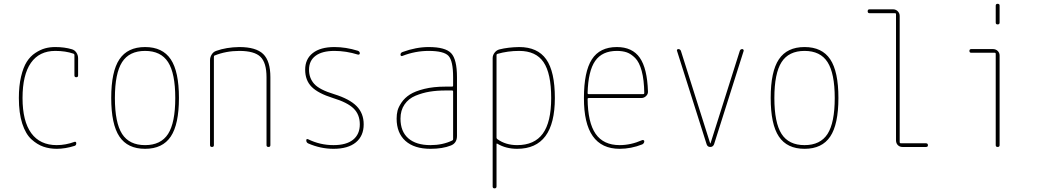

<svg xmlns="http://www.w3.org/2000/svg" viewBox="-20 -780 5540 1019"><path d="M281.2 9.8Q243.2 9.8 210.4 -1.5Q177.7 -12.7 147 -40.5Q116.2 -68.4 98.1 -124Q80.1 -179.7 80.1 -259.8Q80.1 -324.2 91.8 -373.5Q103.5 -422.9 122.1 -452.1Q140.6 -481.4 167.5 -499Q194.3 -516.6 219.2 -523.4Q244.1 -530.3 273.4 -530.3Q322.3 -530.3 361.3 -518.6Q376 -514.6 385.3 -501Q394.5 -487.3 394.5 -470.7V-379.9Q394.5 -370.1 384.8 -370.1Q375 -370.1 375 -379.9V-488.3Q375 -493.2 370.1 -495.1Q328.1 -509.8 273.4 -509.8Q188.5 -509.8 144 -446.3Q99.6 -382.8 99.6 -259.8Q99.6 -136.7 146 -73.2Q192.4 -9.8 281.2 -9.8Q328.1 -9.8 376 -27.3Q379.9 -28.3 382.3 -26.4Q384.8 -24.4 384.8 -19.5Q384.8 -8.8 376 -5.9Q326.2 9.8 281.2 9.8Z M872.1 -450.2Q834 -509.8 750 -509.8Q666 -509.8 627.9 -450.2Q589.8 -390.6 589.8 -259.8Q589.8 -128.9 627.9 -69.3Q666 -9.8 750 -9.8Q834 -9.8 872.1 -69.3Q910.2 -128.9 910.2 -259.8Q910.2 -390.6 872.1 -450.2ZM886.2 -55.2Q842.8 9.8 750 9.8Q657.2 9.8 613.8 -55.2Q570.3 -120.1 570.3 -260.3Q570.3 -400.4 613.8 -465.3Q657.2 -530.3 750 -530.3Q842.8 -530.3 886.2 -465.3Q929.7 -400.4 929.7 -260.3Q929.7 -120.1 886.2 -55.2Z M1094.7 -9.8V-460.9Q1094.7 -476.6 1103.5 -490.7Q1112.3 -504.9 1127 -509.8Q1180.7 -529.3 1250 -530.3Q1338.9 -530.3 1377 -493.2Q1415 -456.1 1415 -370.1V-9.8Q1415 0 1404.8 0Q1394.5 0 1394.5 -9.8V-370.1Q1394.5 -447.3 1362.3 -478.5Q1330.1 -509.8 1250 -509.8Q1179.7 -509.8 1119.1 -485.4Q1115.2 -484.4 1115.2 -477.5V-9.8Q1115.2 0 1105 0Q1094.7 0 1094.7 -9.8Z M1747.1 -259.8Q1668.9 -284.2 1634.3 -318.8Q1599.6 -353.5 1599.6 -410.2Q1599.6 -466.8 1640.1 -498.5Q1680.7 -530.3 1754.9 -530.3Q1815.4 -530.3 1878.9 -510.7Q1889.6 -506.8 1889.6 -497.1Q1889.6 -493.2 1886.7 -491.2Q1883.8 -489.3 1879.9 -490.2Q1816.4 -509.8 1754.9 -509.8Q1689.5 -509.8 1654.8 -483.9Q1620.1 -458 1620.1 -410.2Q1620.1 -365.2 1647.9 -334.5Q1675.8 -303.7 1752.9 -280.3Q1835 -254.9 1872.6 -216.8Q1910.2 -178.7 1910.2 -120.1Q1910.2 -58.6 1868.7 -24.4Q1827.1 9.8 1750 9.8Q1681.6 9.8 1616.2 -18.6Q1605.5 -23.4 1605.5 -35.2Q1605.5 -44.9 1615.2 -41Q1678.7 -9.8 1750 -9.8Q1818.4 -9.8 1854 -38.6Q1889.6 -67.4 1889.6 -120.1Q1889.6 -171.9 1856.9 -204.1Q1824.2 -236.3 1747.1 -259.8Z M2384.8 -41V-294.9Q2384.8 -299.8 2379.9 -299.8H2344.7Q2298.8 -299.8 2260.3 -293.5Q2221.7 -287.1 2185.1 -272Q2148.4 -256.8 2127 -225.6Q2105.5 -194.3 2105.5 -150.4Q2105.5 -82 2147 -45.9Q2188.5 -9.8 2264.6 -9.8Q2329.1 -9.8 2379.9 -34.2Q2384.8 -36.1 2384.8 -41ZM2379.9 -320.3Q2384.8 -320.3 2384.8 -325.2V-370.1Q2384.8 -457 2360.4 -483.4Q2335.9 -509.8 2254.9 -509.8Q2183.6 -509.8 2116.2 -483.4Q2112.3 -481.4 2108.9 -483.4Q2105.5 -485.4 2105.5 -489.3Q2105.5 -500 2116.2 -503.9Q2188.5 -530.3 2254.9 -530.3Q2343.8 -530.3 2374.5 -497.6Q2405.3 -464.8 2405.3 -370.1V-58.6Q2405.3 -20.5 2373 -7.8Q2329.1 9.8 2264.6 9.8Q2178.7 9.8 2131.8 -32.2Q2085 -74.2 2085 -150.4Q2085 -172.9 2089.8 -192.4Q2094.7 -211.9 2111.3 -236.3Q2127.9 -260.7 2155.3 -278.3Q2182.6 -295.9 2231.4 -308.1Q2280.3 -320.3 2344.7 -320.3Z M2615.2 -488.3V-49.8Q2615.2 -44.9 2619.1 -42Q2663.1 -9.8 2724.6 -9.8Q2816.4 -9.8 2860.8 -70.8Q2905.3 -131.8 2905.3 -259.8Q2905.3 -390.6 2864.7 -450.2Q2824.2 -509.8 2735.4 -509.8Q2674.8 -509.8 2620.1 -494.1Q2615.2 -492.2 2615.2 -488.3ZM2594.7 210V-471.7Q2594.7 -487.3 2605 -500.5Q2615.2 -513.7 2629.9 -517.6Q2675.8 -529.3 2735.4 -530.3Q2833 -530.3 2878.9 -465.3Q2924.8 -400.4 2924.8 -259.8Q2924.8 9.8 2724.6 9.8Q2665 9.8 2619.1 -17.6Q2615.2 -19.5 2615.2 -15.6V209Q2615.2 219.7 2605 219.7Q2594.7 219.7 2594.7 210Z M3253.9 -509.8Q3175.8 -509.8 3138.7 -456.5Q3101.6 -403.3 3098.6 -286.1Q3098.6 -280.3 3104.5 -280.3H3393.6Q3398.4 -280.3 3399.4 -285.2Q3398.4 -356.4 3385.7 -403.3Q3373 -450.2 3351.1 -472.2Q3329.1 -494.1 3306.6 -502Q3284.2 -509.8 3253.9 -509.8ZM3268.6 9.8Q3078.1 9.8 3079.1 -259.8Q3079.1 -399.4 3121.1 -464.8Q3163.1 -530.3 3253.9 -530.3Q3335.9 -530.3 3375.5 -473.6Q3415 -417 3418.9 -294.9Q3419.9 -281.2 3409.2 -270.5Q3398.4 -259.8 3383.8 -259.8H3104.5Q3099.6 -259.8 3098.6 -255.9Q3099.6 -129.9 3141.1 -69.8Q3182.6 -9.8 3268.6 -9.8Q3328.1 -9.8 3387.7 -36.1Q3391.6 -38.1 3395.5 -36.1Q3399.4 -34.2 3399.4 -30.3Q3399.4 -19.5 3388.7 -13.7Q3329.1 9.8 3268.6 9.8Z M3730.5 -13.7 3573.2 -509.8Q3571.3 -513.7 3573.7 -516.6Q3576.2 -519.5 3580.1 -519.5Q3589.8 -519.5 3593.8 -509.8L3749 -19.5Q3749 -18.6 3750 -18.6Q3751 -18.6 3751 -19.5L3906.2 -509.8Q3909.2 -519.5 3919.9 -519.5Q3922.9 -519.5 3925.3 -516.6Q3927.7 -513.7 3926.8 -509.8L3769.5 -13.7Q3763.7 0 3749.5 0Q3735.4 0 3730.5 -13.7Z M4372.1 -450.2Q4334 -509.8 4250 -509.8Q4166 -509.8 4127.9 -450.2Q4089.8 -390.6 4089.8 -259.8Q4089.8 -128.9 4127.9 -69.3Q4166 -9.8 4250 -9.8Q4334 -9.8 4372.1 -69.3Q4410.2 -128.9 4410.2 -259.8Q4410.2 -390.6 4372.1 -450.2ZM4386.2 -55.2Q4342.8 9.8 4250 9.8Q4157.2 9.8 4113.8 -55.2Q4070.3 -120.1 4070.3 -260.3Q4070.3 -400.4 4113.8 -465.3Q4157.2 -530.3 4250 -530.3Q4342.8 -530.3 4386.2 -465.3Q4429.7 -400.4 4429.7 -260.3Q4429.7 -120.1 4386.2 -55.2Z M4594.7 -710Q4585 -710 4585 -720.2Q4585 -730.5 4594.7 -730.5H4719.7Q4734.4 -730.5 4744.6 -720.2Q4754.9 -710 4754.9 -695.3V-25.4Q4754.9 -20.5 4759.8 -19.5H4894.5Q4904.3 -19.5 4904.8 -9.8Q4905.3 0 4894.5 0H4769.5Q4754.9 0 4745.1 -9.8Q4735.4 -19.5 4735.4 -35.2V-705.1Q4735.4 -710 4730.5 -710Z M5134.8 -500Q5125 -500 5125 -509.8Q5125 -519.5 5134.8 -519.5H5250Q5264.6 -519.5 5274.9 -509.8Q5285.2 -500 5285.2 -485.4V-9.8Q5285.2 0 5274.9 0Q5264.6 0 5264.6 -9.8V-495.1Q5264.6 -500 5259.8 -500ZM5264.6 -660.2V-750Q5264.6 -759.8 5274.9 -759.8Q5285.2 -759.8 5285.2 -750V-660.2Q5285.2 -650.4 5274.9 -650.4Q5264.6 -650.4 5264.6 -660.2Z"/></svg>

Font: Rounded Mgen+ 1mn thin
Style: Regular
Weight: 100
Designer: [Source Han Sans]
Ryoko NISHIZUKA  (kana & ideographs); Paul D. Hunt (Latin, Greek & Cyrillic); Wenlong ZHANG  (bopomofo
Version: Version 1.059.20150602